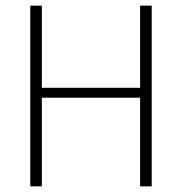

<svg xmlns="http://www.w3.org/2000/svg" viewBox="-20 -659 643 679"><path d="M128 0H87V-639H128ZM516.5 0H475.5V-639H516.5ZM110 -348.5H494V-313.5H110Z"/></svg>

Font: Anek Gujarati ExtraLight
Style: Regular
Weight: 250
Version: Version 1.003